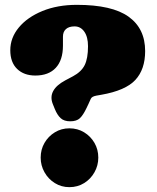

<svg xmlns="http://www.w3.org/2000/svg" viewBox="-20 -758 647 793"><path d="M198 -328.5 206.5 -307.5Q216.5 -283 230.5 -270Q244.5 -257 270 -257Q296.5 -257 310 -269.8Q323.5 -282.5 338 -313L346 -330Q351 -340 355 -349.8Q359 -359.5 378 -363L398 -366.5Q498.5 -384 539 -427.8Q579.5 -471.5 579.5 -547Q579.5 -640 511.2 -689Q443 -738 297.5 -738Q217.5 -738 155.2 -712.5Q93 -687 57.8 -644.5Q22.5 -602 22.5 -550.5Q22.5 -500.5 50.8 -473.2Q79 -446 126 -446Q181 -446 210.5 -478Q240 -510 240 -569.5V-606.5Q240 -627 252.5 -638Q265 -649 288 -649Q313 -649 328.2 -627.2Q343.5 -605.5 343.5 -567Q343.5 -517 329.8 -489.2Q316 -461.5 281.5 -443L249.5 -426Q213 -406.5 199.8 -382Q186.5 -357.5 198 -328.5ZM266.5 15Q233.5 15 206.5 -1.8Q179.5 -18.5 163.8 -46.5Q148 -74.5 148 -107Q148 -140.5 163.8 -167.8Q179.5 -195 206.5 -211.5Q233.5 -228 266.5 -228Q300.5 -228 327.5 -211.5Q354.5 -195 370.2 -167.8Q386 -140.5 386 -107Q386 -74.5 370.2 -46.5Q354.5 -18.5 327.5 -1.8Q300.5 15 266.5 15Z"/></svg>

Font: Fraunces SuperSoft
Style: Regular
Weight: 900
Version: Version 1.000;[b76b70a41]